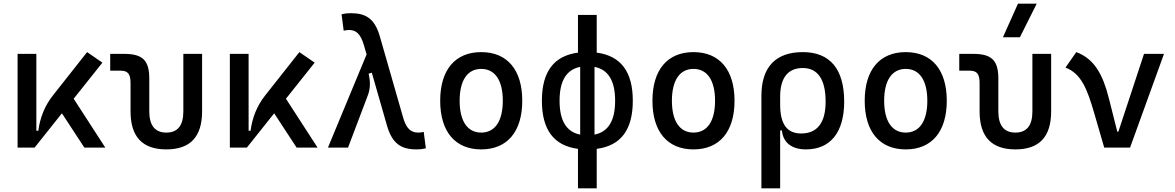

<svg xmlns="http://www.w3.org/2000/svg" viewBox="-20 -815 6485 1060"><path d="M77.1 0H170.9L321.8 -189.5L445.8 0H561.5L386.7 -270L545.4 -469.2L460.9 -527.3L272.5 -288.6C226.1 -230 201.2 -165 191.4 -93.3H180.7V-517.6H77.1Z M898.4 9.8C1030.3 9.8 1095.7 -59.6 1095.7 -200.2V-517.6H992.2V-200.2C992.2 -122.1 960.9 -83 898.4 -83C835.9 -83 804.2 -122.1 804.2 -200.2V-380.9C804.2 -481.4 767.6 -517.6 665.5 -517.6H588.4V-424.8H646C686 -424.8 700.7 -406.7 700.7 -356.4V-200.2C700.7 -59.6 766.6 9.8 898.4 9.8Z M1249 0H1342.8L1493.7 -189.5L1617.7 0H1733.4L1558.6 -270L1717.3 -469.2L1632.8 -527.3L1444.3 -288.6C1397.9 -230 1373 -165 1363.3 -93.3H1352.5V-517.6H1249Z M2279.3 9.8C2298.8 9.8 2312.5 8.3 2331.1 3.9L2319.3 -86.9C2306.6 -84 2298.3 -83 2289.1 -83C2249.5 -83 2223.1 -104 2205.6 -166L2076.7 -615.2C2048.8 -711.4 2000.5 -742.2 1917.5 -742.2C1897.9 -742.2 1884.3 -740.7 1865.7 -736.3L1877.4 -645.5C1890.1 -648.4 1898.4 -649.4 1907.7 -649.4C1945.3 -649.4 1970.7 -628.4 1988.8 -566.4L2003.9 -514.6L1790.5 0H1901.4L2010.7 -288.6C2024.9 -325.7 2025.4 -365.2 2015.1 -408.2L2032.7 -413.6L2116.2 -122.6C2145 -22 2194.3 9.8 2279.3 9.8Z M2636.7 9.8C2780.3 9.8 2863.3 -87.9 2863.3 -258.8C2863.3 -429.7 2780.3 -527.3 2636.7 -527.3C2493.2 -527.3 2410.2 -429.7 2410.2 -258.8C2410.2 -87.9 2493.2 9.8 2636.7 9.8ZM2636.7 -83C2560.5 -83 2517.6 -146.5 2517.6 -258.8C2517.6 -371.1 2560.5 -434.6 2636.7 -434.6C2712.9 -434.6 2755.9 -371.1 2755.9 -258.8C2755.9 -146.5 2712.9 -83 2636.7 -83Z M3170.9 224.6H3274.4V6.8C3407.7 -10.7 3473.6 -98.6 3473.6 -258.8C3473.6 -418.9 3407.7 -506.8 3274.4 -524.4V-732.4H3170.9V-524.4C3037.6 -506.8 2971.7 -418.9 2971.7 -258.8C2971.7 -98.6 3037.6 -10.7 3170.9 6.8ZM3183.1 -71.8C3106.9 -86.9 3069.3 -148.9 3069.3 -258.8C3069.3 -368.7 3106.9 -430.7 3183.1 -445.8ZM3262.2 -445.8C3338.4 -430.7 3376 -368.7 3376 -258.8C3376 -148.9 3338.4 -86.9 3262.2 -71.8Z M3808.6 9.8C3952.1 9.8 4035.2 -87.9 4035.2 -258.8C4035.2 -429.7 3952.1 -527.3 3808.6 -527.3C3665 -527.3 3582 -429.7 3582 -258.8C3582 -87.9 3665 9.8 3808.6 9.8ZM3808.6 -83C3732.4 -83 3689.5 -146.5 3689.5 -258.8C3689.5 -371.1 3732.4 -434.6 3808.6 -434.6C3884.8 -434.6 3927.7 -371.1 3927.7 -258.8C3927.7 -146.5 3884.8 -83 3808.6 -83Z M4429.7 9.8C4564 9.8 4640.6 -84 4640.6 -253.9C4640.6 -433.6 4562.5 -527.3 4412.1 -527.3C4261.7 -527.3 4183.6 -444.3 4183.6 -285.6V224.6H4287.1V-94.7H4296.9C4303.2 -25.4 4354 9.8 4429.7 9.8ZM4287.1 -237.3V-281.2C4287.1 -385.3 4330.1 -439.5 4412.1 -439.5C4495.1 -439.5 4538.1 -376 4538.1 -253.9C4538.1 -137.7 4492.2 -78.1 4403.3 -78.1C4324.7 -78.1 4287.1 -129.9 4287.1 -237.3Z M4980.5 9.8C5124 9.8 5207 -87.9 5207 -258.8C5207 -429.7 5124 -527.3 4980.5 -527.3C4836.9 -527.3 4753.9 -429.7 4753.9 -258.8C4753.9 -87.9 4836.9 9.8 4980.5 9.8ZM4980.5 -83C4904.3 -83 4861.3 -146.5 4861.3 -258.8C4861.3 -371.1 4904.3 -434.6 4980.5 -434.6C5056.6 -434.6 5099.6 -371.1 5099.6 -258.8C5099.6 -146.5 5056.6 -83 4980.5 -83Z M5585.9 9.8C5717.8 9.8 5783.2 -59.6 5783.2 -200.2V-517.6H5679.7V-200.2C5679.7 -122.1 5648.4 -83 5585.9 -83C5523.4 -83 5491.7 -122.1 5491.7 -200.2V-380.9C5491.7 -481.4 5455.1 -517.6 5353 -517.6H5275.9V-424.8H5333.5C5373.5 -424.8 5388.2 -406.7 5388.2 -356.4V-200.2C5388.2 -59.6 5454.1 9.8 5585.9 9.8ZM5517.1 -609.4H5610.8L5703.6 -794.9H5600.1Z M6076.2 0H6218.8L6406.2 -517.6H6295.9L6154.3 -87.9H6148.4L6101.6 -273.4C6068.4 -403.8 6022 -490.2 5921.9 -527.3L5862.3 -441.9C5950.2 -408.7 5982.9 -321.3 6021 -190.4Z"/></svg>

Font: Cascadia Code PL
Style: Regular
Weight: 400
Monospace: yes
Designer: Aaron Bell
Foundry: Saja Typeworks
Version: Version 2404.023